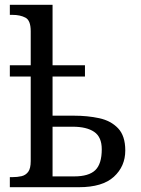

<svg xmlns="http://www.w3.org/2000/svg" viewBox="-20 -780 587 800"><path d="M21 0V-42H33Q53 -42 70 -46Q87 -50 97.5 -64Q108 -78 108 -109V-461H21V-508H108V-650Q108 -695 86 -706.5Q64 -718 33 -718H21V-760H199V-508H334V-461H199V-298H288Q345 -298 393.5 -287.5Q442 -277 472 -245.5Q502 -214 502 -153Q502 -87 454.5 -43.5Q407 0 309 0ZM289 -45Q350 -45 377 -71Q404 -97 404 -158Q404 -209 372.5 -230.5Q341 -252 283 -252H199V-45Z"/></svg>

Font: Noto Serif SemiCondensed
Style: Regular
Weight: 400
Width: 4
Designer: Monotype Design Team
Foundry: Monotype Imaging Inc.
Version: Version 2.013